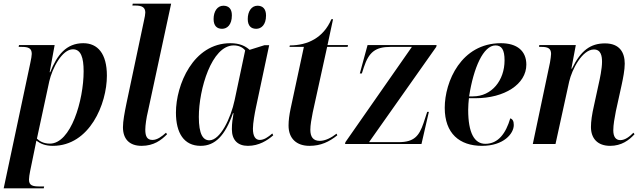

<svg xmlns="http://www.w3.org/2000/svg" viewBox="-34 -780 3476 1040"><path d="M130 -438 -14 240H203L205 230H181C143 230 123 225 123 193C123 182 126 163 129 148L152 36C157 14 159 2 163 -18C186 -1 212 10 252 10C452 10 545 -218 545 -370C545 -490 495 -546 417 -546C325 -546 275 -482 238 -389H235L262 -536H69L67 -526H84C121 -526 138 -518 138 -488C138 -479 135 -461 130 -438ZM236 -2C202 -2 179 -16 166 -29L233 -340C249 -410 302 -513 361 -513C404 -513 419 -469 419 -394C419 -236 350 -2 236 -2Z M733 10C799 10 840 -21 871 -53L865 -61C842 -40 817 -22 792 -22C763 -22 753 -41 753 -78C753 -100 759 -143 767 -175L893 -760H685L683 -750H700C738 -750 753 -738 753 -712C753 -703 750 -686 746 -669L651 -220C641 -171 632 -124 632 -91C632 -28 666 10 733 10Z M1354 -624C1381 -624 1407 -645 1407 -696C1407 -733 1388 -749 1361 -749C1328 -749 1308 -718 1308 -677C1308 -640 1326 -624 1354 -624ZM1169 -624C1196 -624 1222 -645 1222 -697C1222 -733 1204 -749 1176 -749C1143 -749 1123 -718 1123 -677C1123 -640 1141 -624 1169 -624ZM1053 10C1131 10 1185 -45 1228 -167H1231C1226 -137 1222 -113 1222 -80C1222 -20 1255 10 1309 10C1369 10 1415 -20 1446 -47L1441 -57C1418 -37 1396 -22 1373 -22C1349 -22 1336 -43 1336 -83C1336 -113 1346 -168 1352 -196L1424 -535H1398L1318 -510C1296 -530 1265 -546 1214 -546C1012 -546 919 -320 919 -170C919 -60 962 10 1053 10ZM1100 -20C1066 -20 1043 -52 1043 -147C1043 -296 1112 -534 1232 -534C1257 -534 1280 -525 1294 -507L1237 -238C1216 -139 1159 -20 1100 -20Z M1642 10C1704 10 1749 -12 1793 -47L1789 -56C1761 -34 1728 -17 1698 -17C1662 -17 1647 -39 1647 -77C1647 -102 1653 -136 1660 -171L1738 -526H1849L1851 -536H1740L1770 -676H1761C1718 -575 1632 -534 1536 -534L1534 -526H1612L1540 -191C1533 -157 1529 -128 1529 -100C1529 -29 1573 10 1642 10Z M1835 0H2249L2289 -174H2280L2260 -113C2236 -43 2209 -10 2125 -10H1965L2329 -526L2331 -536H1957L1915 -382H1926L1937 -416C1964 -498 2000 -526 2081 -526H2197L1837 -10Z M2577 10C2694 10 2749 -56 2749 -103C2749 -125 2742 -135 2730 -139C2706 -58 2665 -1 2595 -1C2536 -1 2502 -59 2502 -185C2502 -201 2504 -234 2506 -248H2541C2699 -248 2817 -324 2817 -430C2817 -504 2767 -546 2679 -546C2464 -546 2375 -338 2375 -196C2375 -57 2455 10 2577 10ZM2528 -258H2507C2531 -413 2584 -534 2650 -534C2683 -534 2699 -511 2699 -453C2699 -345 2630 -258 2528 -258Z M3271 10C3332 10 3373 -20 3403 -53L3397 -61C3377 -41 3353 -21 3326 -21C3301 -21 3288 -40 3288 -74C3288 -105 3295 -141 3302 -178L3333 -319C3341 -356 3350 -401 3350 -435C3350 -495 3323 -545 3243 -545C3165 -545 3112 -507 3064 -408H3061L3085 -536H2887L2886 -526H2900C2936 -526 2951 -516 2951 -488C2951 -479 2948 -459 2945 -441L2852 0H2975L3049 -338C3064 -404 3120 -512 3183 -512C3222 -512 3227 -475 3227 -445C3227 -408 3215 -352 3209 -326L3184 -211C3172 -159 3167 -122 3167 -92C3167 -30 3203 10 3271 10Z"/></svg>

Font: Noto Serif Display SemiCondensed SemiBold
Style: Italic
Weight: 600
Width: 4
Italic angle: -12°
Designer: Monotype Design Team
Foundry: Monotype Imaging Inc.
Version: Version 2.009